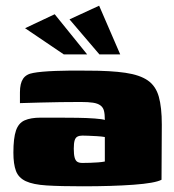

<svg xmlns="http://www.w3.org/2000/svg" viewBox="-20 -651 611 674"><path d="M270 3Q192 3 144 0Q96 -3 70.5 -15Q45 -27 36 -51Q27 -75 27 -115Q27 -166 36 -192.5Q45 -219 66.5 -228.5Q88 -238 123 -238Q149 -238 183.5 -238Q218 -238 252 -237.5Q286 -237 312.5 -235Q339 -233 348 -230Q348 -250 345 -262Q342 -274 332.5 -281Q323 -288 306.5 -290.5Q290 -293 263 -293Q228 -293 192 -292.5Q156 -292 120.5 -291Q85 -290 50 -289V-327Q50 -358 61 -374.5Q72 -391 97 -395Q123 -400 174.5 -402Q226 -404 289 -403Q369 -403 420 -395.5Q471 -388 499 -368.5Q527 -349 537.5 -311.5Q548 -274 548 -214L547 -20Q524 -8 449 -2.5Q374 3 270 3ZM269 -79Q282 -79 296.5 -79.5Q311 -80 324.5 -81Q338 -82 348 -84V-170Q337 -172 320.5 -173Q304 -174 289.5 -174.5Q275 -175 269 -175Q259 -175 252 -171.5Q245 -168 242 -158Q239 -148 239 -129Q239 -109 242 -98Q245 -87 251.5 -83Q258 -79 269 -79ZM204 -460 68 -552 172 -601 286 -460ZM329 -460 224 -583 328 -631 402 -460Z"/></svg>

Font: Genos Black
Style: Regular
Weight: 900
Designer: Robert E. Leuschke
Foundry: Robert E. Leuschke
Version: Version 1.010